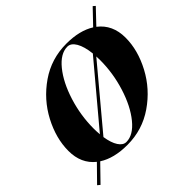

<svg xmlns="http://www.w3.org/2000/svg" viewBox="-208 -966 1231 1231"><g transform="rotate(-45 407.5 -350.0)"><path d="M806.6 -481Q806.6 -368.2 745.4 -252.7Q684.1 -137.2 574.5 -61.5Q464.8 14.2 328.6 14.2Q207 14.2 130.9 -35.2L25.4 73.2L8.3 59.1L113.3 -47.9Q33.7 -111.3 33.7 -226.1Q33.7 -339.4 94.5 -455.1Q155.3 -570.8 264.6 -646.5Q374 -722.2 510.7 -722.2Q630.4 -722.2 706.1 -674.3L800.3 -772.9L815.4 -759.8L723.1 -662.6Q806.6 -598.6 806.6 -481ZM249.5 -212.9Q249.5 -187.5 252 -159.2L586.4 -557.6Q578.6 -627 556.2 -665.5Q533.7 -704.1 501.5 -704.1Q438.5 -704.1 379.9 -632.1Q321.3 -560.1 285.4 -445.8Q249.5 -331.5 249.5 -212.9ZM589.4 -495.1Q589.4 -506.8 588.4 -528.3L255.4 -130.4Q264.6 -70.3 286.4 -37.1Q308.1 -3.9 337.4 -3.9Q400.4 -3.9 459 -75.9Q517.6 -147.9 553.5 -262.2Q589.4 -376.5 589.4 -495.1Z"/></g></svg>

Font: TypoPRO Playfair Display
Style: Italic
Weight: 900
Italic angle: -14°
Designer: Claus Eggers Sørensen
Foundry: Claus Eggers Sørensen
Version: Version 1.004;PS 001.004;hotconv 1.0.70;makeotf.lib2.5.58329